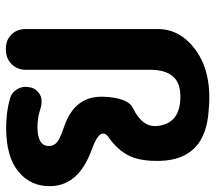

<svg xmlns="http://www.w3.org/2000/svg" viewBox="-58 -640 703 626"><g transform="rotate(90 293.0 -326.5)"><path d="M289.6 -563.5ZM503.9 -499Q505.9 -432.1 486.3 -394.5Q466.8 -356.9 427.7 -330.1Q388.7 -302.7 467.8 -274.4Q585.4 -231.9 586.4 -139.2Q587.4 -75.2 538.6 -35.2Q490.2 4.4 396.5 4.4Q342.3 4.4 298.3 -8.8Q279.8 -14.6 270 -32.2Q258.8 -51.3 264.6 -73.7V-75.7Q269.5 -95.2 288.6 -106Q307.6 -116.2 336.9 -106.4Q366.2 -97.2 396.5 -97.7Q455.1 -98.6 455.6 -134.3Q455.6 -151.4 442.9 -161.6Q430.2 -171.9 391.1 -185.1Q291.5 -219.7 294.9 -312Q297.9 -392.6 331.5 -408.7Q396.5 -439.9 390.1 -490.2Q380.9 -565.9 289.6 -563.5Q207 -562 207 -465.3V-58.6Q207 -32.2 188.5 -13.2Q169.9 5.4 140.1 5.4H138.2Q110.4 5.4 92.3 -12.7Q74.2 -30.8 74.2 -58.6V-490.2Q74.2 -549.8 118.7 -593.3Q197.3 -669.9 339.8 -655.8Q499 -645.5 503.9 -499Z"/></g></svg>

Font: Dyuthi
Style: Regular
Weight: 400
Designer: Hiran Venugopalan, Hussain K H and Suresh P for Sawthanthra Malayalam Computing (SMC)
Version: Version 3.0.0+20221109